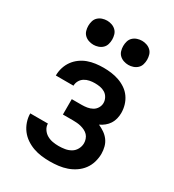

<svg xmlns="http://www.w3.org/2000/svg" viewBox="-181 -841 861 952"><g transform="rotate(30 250.0 -365.5)"><path d="M252 8Q228 8 204 5Q180 2 157.5 -6Q135 -14 115 -27.5Q95 -41 80.5 -60Q66 -79 58 -102.5Q50 -126 50 -150H151Q151 -133 161 -118Q171 -103 186 -94.5Q201 -86 218 -83Q235 -80 252 -80Q270 -80 288 -83Q306 -86 321.5 -95Q337 -104 346 -120.5Q355 -137 355 -155Q355 -166 351 -178Q347 -190 339 -198.5Q331 -207 320 -212.5Q309 -218 297.5 -221Q286 -224 274 -225Q262 -226 250 -226H193V-314H250Q265 -314 280.5 -316.5Q296 -319 309.5 -326.5Q323 -334 331 -347.5Q339 -361 339 -376Q339 -391 331.5 -405Q324 -419 311 -427Q298 -435 283 -437.5Q268 -440 253 -440Q238 -440 223 -437Q208 -434 195 -426Q182 -418 174.5 -404.5Q167 -391 167 -376H66V-377Q66 -400 73 -422Q80 -444 93 -462Q106 -480 124.5 -493.5Q143 -507 164 -514.5Q185 -522 207.5 -525Q230 -528 253 -528Q275 -528 297.5 -525Q320 -522 341.5 -514.5Q363 -507 382 -494Q401 -481 414 -462.5Q427 -444 433.5 -422Q440 -400 440 -377Q440 -361 436 -344.5Q432 -328 423 -314Q414 -300 401 -289.5Q388 -279 373 -272Q391 -264 407 -253Q423 -242 434.5 -226.5Q446 -211 451 -191.5Q456 -172 456 -153Q456 -129 449 -105Q442 -81 427.5 -61.5Q413 -42 392.5 -28Q372 -14 349 -6Q326 2 301.5 5Q277 8 252 8ZM351 -601Q337 -601 323.5 -605.5Q310 -610 300 -619.5Q290 -629 286 -642.5Q282 -656 282 -670Q282 -684 286 -697.5Q290 -711 300 -720.5Q310 -730 323.5 -734.5Q337 -739 351 -739Q364 -739 377.5 -734.5Q391 -730 401 -720.5Q411 -711 415 -697.5Q419 -684 419 -670Q419 -656 415 -642.5Q411 -629 401 -619.5Q391 -610 377.5 -605.5Q364 -601 351 -601ZM151 -601Q137 -601 123.5 -605.5Q110 -610 100 -619.5Q90 -629 86 -642.5Q82 -656 82 -670Q82 -684 86 -697.5Q90 -711 100 -720.5Q110 -730 123.5 -734.5Q137 -739 151 -739Q164 -739 177.5 -734.5Q191 -730 201 -720.5Q211 -711 215 -697.5Q219 -684 219 -670Q219 -656 215 -642.5Q211 -629 201 -619.5Q191 -610 177.5 -605.5Q164 -601 151 -601Z"/></g></svg>

Font: Iosevka Custom Semibold
Style: Regular
Weight: 600
Designer: Belleve Invis
Foundry: Belleve Invis
Version: Version 27.0.2; ttfautohint (v1.8.4)